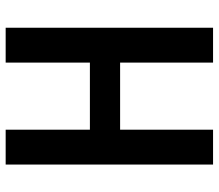

<svg xmlns="http://www.w3.org/2000/svg" viewBox="-66 -688 754 661"><g transform="rotate(-90 310.5 -357.0)"><path d="M75 0V-714H195V-424H426V-714H546V0H426V-320H195V0Z"/></g></svg>

Font: Noto Sans Condensed SemiBold
Style: Regular
Weight: 600
Width: 3
Designer: Monotype Design Team
Foundry: Monotype Imaging Inc.
Version: Version 2.013; ttfautohint (v1.8.4.7-5d5b)